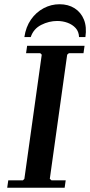

<svg xmlns="http://www.w3.org/2000/svg" viewBox="-20 -886 425 906"><path d="M305 -635 297 -628 215 -42 223 -35H290L285 0H14L19 -35H88L95 -42L177 -628L170 -635H103L108 -670H379L374 -635ZM125 -711H95Q102 -759 126 -793.5Q150 -828 185.5 -847Q221 -866 261 -866Q302 -866 332 -847Q362 -828 376 -793.5Q390 -759 383 -711H353Q352 -737 337 -753.5Q322 -770 299 -778.5Q276 -787 250 -787Q211 -787 174.5 -768.5Q138 -750 125 -711Z"/></svg>

Font: Brygada 1918 SemiBold
Style: Italic
Weight: 600
Italic angle: -8°
Designer: Mateusz Machalski | Borys Kosmynka | Przemek Hoffer
Foundry: NIEPODLEGLA 2018
Version: Version 3.006